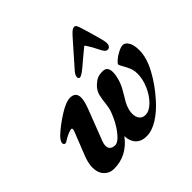

<svg xmlns="http://www.w3.org/2000/svg" viewBox="-176 -873 1062 1062"><g transform="rotate(-45 355.0 -342.0)"><path d="M704 -351Q704 -294 667.5 -225.5Q631 -157 574 -93Q531 -44 484.5 -15Q438 14 396 14Q355 14 332.5 -10Q310 -34 309 -74Q243 14 141 14Q107 14 84 -10Q61 -34 61 -76Q61 -109 77 -150L132 -289Q135 -297 135 -302Q135 -310 128 -310Q122 -310 105.5 -303.5Q89 -297 76 -289Q72 -287 63.5 -281.5Q55 -276 52 -276Q38 -276 38 -291Q38 -297 44 -307Q50 -317 61 -328Q99 -364 156 -400.5Q213 -437 246 -437Q291 -437 291 -394Q291 -367 274 -323L203 -139Q197 -123 197 -110Q197 -92 208.5 -83Q220 -74 237 -74Q262 -74 295.5 -117Q329 -160 352 -222Q357 -236 359.5 -251.5Q362 -267 363 -273Q364 -294 372 -331Q373 -340 381.5 -355.5Q390 -371 402 -382Q420 -399 435 -406Q450 -413 478 -413Q515 -413 515 -369Q515 -347 507 -319Q499 -290 482.5 -261.5Q466 -233 463 -228L448 -203Q427 -164 427 -131Q427 -106 439 -90Q451 -74 475 -74Q504 -74 534.5 -103.5Q565 -133 585 -178.5Q605 -224 605 -266Q605 -286 601 -300Q597 -314 588 -332L575 -356Q565 -373 565 -378Q565 -385 582 -399.5Q599 -414 621.5 -425.5Q644 -437 659 -437Q677 -437 690.5 -415Q704 -393 704 -351ZM566 -655 581 -605Q598 -546 603 -522Q605 -512 605 -507Q605 -494 599 -485.5Q593 -477 581 -477Q565 -477 549 -512Q534 -544 511 -579Q508 -583 506 -583Q503 -583 499 -579Q457 -543 439 -529L418 -511Q378 -477 365 -477Q360 -477 357 -480.5Q354 -484 354 -490Q354 -504 369 -522Q412 -572 458 -623L488 -657Q507 -679 518.5 -688.5Q530 -698 540 -698Q549 -698 554 -688.5Q559 -679 566 -655Z"/></g></svg>

Font: EB Garamond ExtraBold
Style: Italic
Weight: 800
Italic angle: -17.2°
Designer: Georg Duffner and Octavio Pardo
Foundry: Georg Duffner
Version: Version 1.000